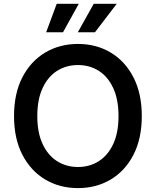

<svg xmlns="http://www.w3.org/2000/svg" viewBox="-20 -965 808 995"><path d="M384.3 9.8Q289.1 9.8 214.1 -34.9Q139.2 -79.6 95.9 -163.1Q52.7 -246.6 52.7 -363.3Q52.7 -480.5 95.9 -564.2Q139.2 -647.9 214.1 -692.6Q289.1 -737.3 384.3 -737.3Q479 -737.3 553.7 -692.6Q628.4 -647.9 671.6 -564.2Q714.8 -480.5 714.8 -363.3Q714.8 -246.6 671.6 -162.8Q628.4 -79.1 553.7 -34.7Q479 9.8 384.3 9.8ZM384.3 -99.6Q444.8 -99.6 492.2 -129.9Q539.6 -160.2 566.9 -219Q594.2 -277.8 594.2 -363.3Q594.2 -449.2 566.9 -508.3Q539.6 -567.4 492.2 -597.7Q444.8 -627.9 384.3 -627.9Q323.2 -627.9 275.6 -597.7Q228 -567.4 200.7 -508.3Q173.3 -449.2 173.3 -363.3Q173.3 -277.8 200.7 -219Q228 -160.2 275.6 -129.9Q323.2 -99.6 384.3 -99.6ZM306.6 -797.9H219.2L273.9 -945.3H388.2ZM472.2 -797.9H383.3L465.8 -945.3H585Z"/></svg>

Font: Inter Cardless
Style: Medium
Weight: 500
Designer: Rasmus Andersson
Foundry: rsms
Version: Version 4.001;git-9221beed3